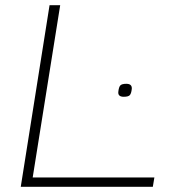

<svg xmlns="http://www.w3.org/2000/svg" viewBox="-20 -720 668 740"><path d="M60 0 171 -700H212L106 -36H575L569 0ZM436 -366Q438 -385 444 -391Q450 -397 467 -397Q489 -397 488 -378Q486 -359 480 -353Q474 -347 457 -347Q434 -347 436 -366Z"/></svg>

Font: Georama Extended ExtraLight
Style: Italic
Weight: 200
Width: 7
Italic angle: -9°
Designer: Jean-Baptiste Levee
Foundry: Production Type
Version: Version 1.000